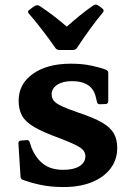

<svg xmlns="http://www.w3.org/2000/svg" viewBox="-20 -780 558 814"><path d="M416 -742Q422 -736 417 -728Q391 -697 362.5 -658Q334 -619 305 -575Q298 -568 289 -568H232Q222 -568 216 -575Q186 -618 157 -655.5Q128 -693 102 -723Q95 -731 103 -737Q117 -749 130 -756Q139 -760 148 -755Q212 -712 263 -667Q289 -690 317 -713Q345 -736 377 -758Q385 -763 394 -758Q404 -753 416 -742ZM314 -302Q377 -281 412.5 -260.5Q448 -240 462.5 -214.5Q477 -189 477 -153Q477 -103 448.5 -65.5Q420 -28 369 -7.5Q318 13 250 13Q193 13 148.5 3Q104 -7 76 -18Q67 -22 67 -31L58 -173Q58 -182 68 -184L93 -186Q103 -187 106 -177L114 -153Q132 -109 164 -84.5Q196 -60 249 -60Q292 -60 317 -75.5Q342 -91 342 -118Q342 -140 319 -155Q296 -170 230 -195Q162 -220 125 -241.5Q88 -263 73.5 -289.5Q59 -316 59 -353Q59 -424 119.5 -467Q180 -510 281 -510Q329 -510 368.5 -501.5Q408 -493 430 -484Q439 -480 439 -470V-350Q439 -341 429 -339L403 -338Q393 -338 391 -348L387 -365Q373 -436 285 -436Q246 -436 222.5 -420.5Q199 -405 199 -380Q199 -364 208.5 -352.5Q218 -341 242.5 -329.5Q267 -318 314 -302Z"/></svg>

Font: Hahmlet
Style: Bold
Weight: 700
Designer: Minjoo Ham & Mark Frömberg
Foundry: hypertype
Version: Version 1.002; ttfautohint (v1.8.3)